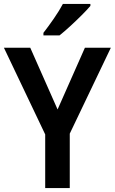

<svg xmlns="http://www.w3.org/2000/svg" viewBox="-20 -957 584 977"><path d="M273 -400 412 -714H544L335 -277V0H210V-273L0 -714H134ZM440 -927Q424 -908 396 -880Q368 -852 337.5 -824Q307 -796 283 -777H201V-790Q226 -822 254 -862.5Q282 -903 300 -937H440Z"/></svg>

Font: Noto Sans Khmer UI SemiCondensed SemiBold
Style: Regular
Weight: 600
Width: 4
Designer: Danh Hong and the Monotype Design Team
Foundry: Monotype Imaging Inc.
Version: Version 2.002; ttfautohint (v1.8.4.7-5d5b)